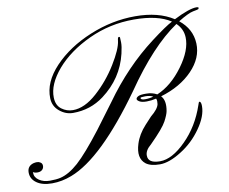

<svg xmlns="http://www.w3.org/2000/svg" viewBox="-224 -780 1046 876"><g transform="rotate(-10 299.0 -341.5)"><path d="M413.6 -312.5Q413.6 -303.2 433.6 -303.2Q453.6 -303.2 472.2 -308.6Q458.5 -316.4 436 -316.4Q413.6 -316.4 413.6 -312.5ZM442.4 -327.6Q470.2 -327.6 492.2 -315.4Q559.6 -343.8 613.3 -417Q667 -490.2 664.6 -549.8Q663.1 -588.9 633.8 -616.7Q513.7 -535.6 385.7 -349.6Q187.5 -72.3 40.5 -16.6Q-4.9 1 -50.3 1Q-95.7 1 -121.6 -17.6Q-147.9 -36.1 -147.9 -66.4Q-147.9 -96.2 -118.2 -104.5Q-109.9 -106.4 -102.1 -106.4Q-93.8 -106.4 -85.9 -101.1Q-78.1 -95.7 -78.1 -85Q-78.1 -74.2 -85.9 -66.9Q-93.8 -59.6 -107.4 -59.6Q-120.6 -59.6 -128.4 -64.9V-62Q-128.4 -40 -107.9 -26.4Q-87.9 -12.7 -58.6 -12.7Q-29.3 -12.7 -9.8 -17.1Q30.3 -26.4 75.2 -66.4Q120.1 -106.9 194.3 -203.1L278.8 -316.4Q383.3 -462.9 515.1 -562.5Q585.4 -615.7 615.7 -630.9Q556.6 -670.4 445.3 -670.4Q334 -670.4 236.3 -625Q138.7 -579.6 80.1 -511.7Q22.5 -443.8 24.4 -382.8Q25.4 -346.7 48.8 -329.1Q72.3 -311.5 101.1 -311.5Q155.3 -311.5 212.9 -363.3Q270.5 -415 312 -482.4Q353.5 -549.8 357.9 -587.4Q359.4 -604 364.3 -604Q369.1 -604.5 369.6 -600.6Q370.1 -596.7 370.6 -578.1Q371.1 -559.6 363.3 -526.9Q336.9 -416 242.7 -345.7Q180.2 -298.8 99.6 -298.8Q65.4 -298.8 37.1 -322.3Q8.8 -345.7 7.8 -382.8Q5.4 -457.5 71.8 -527.8Q138.7 -598.1 242.7 -641.1Q346.7 -684.1 454.1 -684.1Q561.5 -684.1 630.9 -639.2Q703.1 -675.8 736.8 -675.8Q746.1 -675.8 746.1 -671.9Q746.1 -668 743.7 -666Q740.7 -664.1 718.8 -660.2Q696.8 -656.2 648.4 -626.5Q705.1 -581.1 708 -513.7Q710.9 -446.3 655.3 -388.7Q599.6 -331.1 507.8 -303.7Q529.3 -281.2 520.5 -232.9Q517.6 -216.8 502.4 -188Q487.3 -159.2 424.3 -96.2Q395.5 -72.3 396.5 -48.3Q396.5 -12.7 452.1 -12.7Q507.8 -12.7 571.8 -76.7Q636.2 -140.6 668 -234.4Q672.4 -249 674.8 -249Q683.6 -249 683.6 -227.5Q683.6 -180.7 644.5 -125.5Q605.5 -69.8 548.8 -34.7Q492.2 1 449.2 1Q406.2 1 384.3 -15.6Q347.7 -44.4 368.2 -108.9Q381.3 -150.9 416 -188.5L446.3 -221.2Q481 -249.5 485.4 -271.5Q486.3 -277.8 486.3 -284.7Q486.3 -291.5 483.4 -297.4Q460.9 -292 439.5 -292Q418 -292 407.2 -297.9Q396.5 -303.7 395.5 -309.6Q394.5 -316.4 404.8 -322.3Q414.6 -328.1 442.4 -327.6Z"/></g></svg>

Font: PinyonScript
Style: Regular
Weight: 400
Designer: Nicole Fally
Foundry: Nicole Fally
Version: Version 1.005